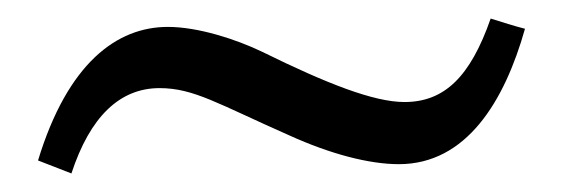

<svg xmlns="http://www.w3.org/2000/svg" viewBox="-20 -351 607 207"><path d="M509 -331C487 -268 459 -241 416 -241C383 -241 332 -261 263 -295C234 -309 193 -322 161 -322C106 -322 53 -283 21 -178L57 -164C77 -225 109 -256 152 -256C189 -256 215 -239 292 -205C336 -185 378 -174 410 -174C483 -174 524 -242 546 -320C534 -323 522 -327 509 -331Z"/></svg>

Font: Sibila
Style: Regular
Weight: 400
Designer: Stefan Peev
Foundry: Context Ltd
Version: Version 1.000